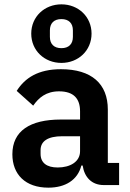

<svg xmlns="http://www.w3.org/2000/svg" viewBox="-20 -853 599 885"><path d="M263 -563C341 -563 402 -620 402 -698C402 -776 341 -833 263 -833C185 -833 124 -776 124 -698C124 -620 185 -563 263 -563ZM263 -631C229 -631 210 -650 210 -683V-713C210 -746 229 -765 263 -765C297 -765 316 -746 316 -713V-683C316 -650 297 -631 263 -631ZM203 12C281 12 338 -23 355 -90H361C369 -36 403 0 458 0H529V-102H477V-348C477 -467 402 -534 261 -534C156 -534 95 -494 57 -434L133 -366C158 -402 192 -432 252 -432C320 -432 349 -398 349 -340V-302H260C118 -302 37 -249 37 -142C37 -49 97 12 203 12ZM246 -81C196 -81 167 -102 167 -144V-161C167 -202 200 -225 267 -225H349V-156C349 -107 303 -81 246 -81Z"/></svg>

Font: IBM Plex Thai Looped SemiBold
Style: Regular
Weight: 600
Designer: Mike Abbink, Paul van der Laan, Pieter van Rosmalen, Ben Mitchell, Mark Frömberg
Foundry: Bold Monday
Version: Version 1.0